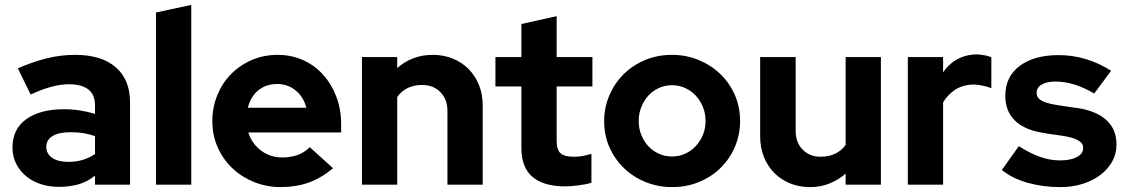

<svg xmlns="http://www.w3.org/2000/svg" viewBox="-20 -754 4596 784"><path d="M220 9Q180 9 145.5 -2.5Q111 -14 85.5 -35.5Q60 -57 45.5 -86.5Q31 -116 31 -152Q31 -227 87.5 -267.5Q144 -308 242 -308Q275 -308 306.5 -303Q338 -298 368 -289V-323Q368 -368 340.5 -389Q313 -410 262 -410Q229 -410 191 -400Q153 -390 105 -368Q92 -395 79 -421.5Q66 -448 53 -475Q112 -501 169.5 -515.5Q227 -530 287 -530Q394 -530 452.5 -479.5Q511 -429 511 -336V0H368V-37Q336 -11 299.5 -1Q263 9 220 9ZM169 -155Q169 -126 193 -109.5Q217 -93 259 -93Q321 -93 368 -125V-198Q324 -214 273 -214H264Q219 -214 194 -198Q169 -182 169 -155Z M761 -734V0H617V-703Z M1340 -67Q1292 -27 1240.5 -8.5Q1189 10 1126 10Q1071 10 1020.5 -9.5Q970 -29 931.5 -64.5Q893 -100 870 -150Q847 -200 847 -260Q847 -315 867 -364.5Q887 -414 922.5 -450.5Q958 -487 1007 -508.5Q1056 -530 1114 -530Q1169 -530 1216.5 -509Q1264 -488 1298.5 -450Q1333 -412 1353 -360Q1373 -308 1373 -247V-213H994Q1008 -168 1045.5 -139.5Q1083 -111 1133 -111Q1166 -111 1194.5 -121Q1223 -131 1245 -153Q1269 -131 1292.5 -110Q1316 -89 1340 -67ZM1112 -411Q1066 -411 1034.5 -385Q1003 -359 992 -314H1231Q1220 -357 1188 -384Q1156 -411 1112 -411Z M1458 0V-521H1602V-476Q1631 -502 1667.5 -516Q1704 -530 1747 -530Q1792 -530 1829.5 -514.5Q1867 -499 1894 -471.5Q1921 -444 1936 -406.5Q1951 -369 1951 -324V0H1807V-302Q1807 -348 1778.5 -377.5Q1750 -407 1704 -407Q1637 -407 1602 -358V0Z M2109 -151V-401H2003V-521H2109V-656Q2145 -664 2181 -672Q2217 -680 2253 -688V-521H2399V-401H2253V-180Q2253 -142 2269 -128Q2285 -114 2323 -114Q2343 -114 2359 -117Q2375 -120 2395 -126V-8Q2374 -1 2342 3Q2310 7 2288 7Q2200 7 2154.5 -31.5Q2109 -70 2109 -151Z M2447 -260Q2447 -314 2467.5 -363Q2488 -412 2524.5 -449Q2561 -486 2612 -508Q2663 -530 2724 -530Q2781 -530 2831.5 -509.5Q2882 -489 2920 -453Q2958 -417 2980 -367.5Q3002 -318 3002 -260Q3002 -205 2981.5 -156Q2961 -107 2924 -70Q2887 -33 2836 -11.5Q2785 10 2724 10Q2669 10 2619 -9.5Q2569 -29 2530.5 -65Q2492 -101 2469.5 -150.5Q2447 -200 2447 -260ZM2724 -115Q2753 -115 2778 -126.5Q2803 -138 2821.5 -158Q2840 -178 2850.5 -204Q2861 -230 2861 -260Q2861 -290 2850.5 -316.5Q2840 -343 2821.5 -363Q2803 -383 2778 -394.5Q2753 -406 2724 -406Q2695 -406 2670 -394.5Q2645 -383 2627 -363Q2609 -343 2598.5 -316.5Q2588 -290 2588 -260Q2588 -230 2598.5 -203.5Q2609 -177 2627 -157.5Q2645 -138 2670 -126.5Q2695 -115 2724 -115Z M3229 -521V-219Q3229 -172 3257.5 -143Q3286 -114 3331 -114Q3397 -114 3433 -162V-521H3577V0H3433V-45Q3403 -19 3366.5 -4.5Q3330 10 3288 10Q3243 10 3205.5 -5.5Q3168 -21 3141 -48.5Q3114 -76 3099 -114Q3084 -152 3084 -197V-521Z M3687 0V-521H3831V-459Q3874 -520 3943 -530Q3951 -531 3957.5 -531.5Q3964 -532 3972 -532Q3992 -530 4004.5 -527.5Q4017 -525 4028 -520V-394Q4013 -400 3994 -404Q3975 -408 3958 -409Q3951 -409 3945 -408.5Q3939 -408 3932 -407Q3899 -402 3873.5 -383Q3848 -364 3831 -336V0Z M4071 -60Q4088 -84 4105.5 -108.5Q4123 -133 4140 -157Q4188 -127 4228 -113Q4268 -99 4309 -99Q4351 -99 4377 -112.5Q4403 -126 4403 -150Q4403 -166 4390.5 -175.5Q4378 -185 4358 -191Q4338 -197 4312 -200.5Q4286 -204 4259 -208L4243 -211Q4166 -222 4125.5 -260.5Q4085 -299 4085 -363Q4085 -441 4144 -485Q4203 -529 4303 -529Q4360 -529 4414.5 -512.5Q4469 -496 4517 -465L4448 -372Q4366 -421 4290 -421Q4255 -421 4234 -409Q4213 -397 4213 -375Q4213 -359 4224 -349.5Q4235 -340 4255 -334Q4275 -328 4302.5 -324Q4330 -320 4363 -315L4380 -313Q4457 -301 4498 -263.5Q4539 -226 4539 -164Q4539 -126 4521.5 -94.5Q4504 -63 4473 -39.5Q4442 -16 4400 -3Q4358 10 4310 10Q4239 10 4176.5 -7.5Q4114 -25 4071 -60Z"/></svg>

Font: Rosa Sans
Style: Bold
Weight: 700
Designer: Pentagram / MCKL
Foundry: Pentagram / MCKL
Version: Version 1.005;September 16, 2019;FontCreator 11.5.0.2425 64-